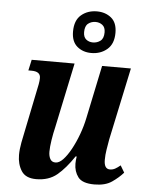

<svg xmlns="http://www.w3.org/2000/svg" viewBox="-55 -828 667 883"><g transform="rotate(5 278.5 -387.0)"><path d="M414 10Q358 10 338.5 -16Q319 -42 319 -78Q319 -92 322 -111H317Q279 -54 241 -22.5Q203 9 145 9Q96 9 76.5 -22Q57 -53 57 -95Q57 -121 63 -153Q69 -185 75 -212L111 -388Q116 -411 119 -427Q122 -443 122 -456Q122 -486 81 -486H66L77 -536H275L212 -237Q205 -208 200 -176Q195 -144 195 -122Q195 -102 202.5 -88.5Q210 -75 227 -75Q244 -75 262 -94Q280 -113 297.5 -145Q315 -177 329 -215Q343 -253 351 -292L402 -536H535L464 -202Q460 -179 456 -154.5Q452 -130 452 -107Q452 -65 479 -65Q492 -65 503 -71Q514 -77 527 -88L546 -56Q525 -32 494.5 -11Q464 10 414 10ZM347 -591Q308 -591 281.5 -613.5Q255 -636 255 -682Q255 -734 284.5 -759Q314 -784 357 -784Q396 -784 423 -762Q450 -740 450 -693Q450 -642 420 -616.5Q390 -591 347 -591ZM350 -640Q370 -640 385 -651.5Q400 -663 400 -691Q400 -714 386.5 -724.5Q373 -735 355 -735Q335 -735 320.5 -723.5Q306 -712 306 -684Q306 -661 319 -650.5Q332 -640 350 -640Z"/></g></svg>

Font: Noto Serif ExtraCondensed
Style: Bold Italic
Weight: 700
Width: 2
Italic angle: -12°
Designer: Monotype Design Team
Foundry: Monotype Imaging Inc.
Version: Version 2.013; ttfautohint (v1.8.4.7-5d5b)